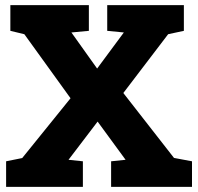

<svg xmlns="http://www.w3.org/2000/svg" viewBox="-20 -731 775 751"><path d="M304.2 -100.1V0H3.9V-100.1L66.9 -112.8L255.9 -346.7L75.2 -597.2L20.5 -610.4V-710.9H327.6V-610.4L259.3 -604L359.9 -462.9L464.4 -604L399.4 -610.4V-710.9H699.2V-610.4L637.7 -597.2L462.4 -367.2L660.6 -113.3L731 -100.1V0H414.6V-100.1L471.2 -106L361.8 -255.4L248 -106Z"/></svg>

Font: Hanuman Black
Style: Regular
Weight: 900
Designer: Danh Hong
Version: Version 8.002; ttfautohint (v1.8.3)